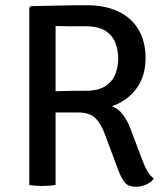

<svg xmlns="http://www.w3.org/2000/svg" viewBox="-20 -707 639 734"><path d="M536.5 -483.5Q536.5 -437 519.8 -400.2Q503 -363.5 473.8 -338.2Q444.5 -313 407.5 -301Q432 -292.5 449.5 -269.2Q467 -246 478 -217L523.5 -96.5Q535 -66 544.8 -50.5Q554.5 -35 568 -24.5Q558 -9.5 538 -1.2Q518 7 499.5 7Q471 7 457.5 -9Q444 -25 432.5 -55.5L381 -194Q368 -229.5 346.8 -253.2Q325.5 -277 278 -277H151V-356.5Q173 -357.5 201.8 -358.5Q230.5 -359.5 258.5 -359.8Q286.5 -360 307 -360Q357 -360 384 -378.5Q411 -397 421.5 -425.2Q432 -453.5 432 -483.5Q432 -514 421.5 -542.2Q411 -570.5 384 -588.5Q357 -606.5 307 -606.5Q292 -606.5 271.8 -606.5Q251.5 -606.5 230.5 -606.8Q209.5 -607 192.5 -607.5V0Q181 2 167.5 3Q154 4 141.5 4Q130.5 4 117 3Q103.5 2 92 0V-677.5L98.5 -683.5Q154.5 -684.5 207.8 -685.8Q261 -687 311.5 -687Q381 -687 431.5 -663.5Q482 -640 509.2 -594.5Q536.5 -549 536.5 -483.5Z"/></svg>

Font: Signika Negative Light
Style: Regular
Weight: 400
Version: Version 2.001